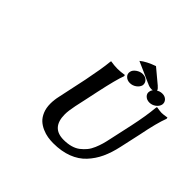

<svg xmlns="http://www.w3.org/2000/svg" viewBox="-199 -1056 1282 1282"><g transform="rotate(45 441.5 -415.0)"><path d="M748 -443.8Q772.5 -558.1 779.8 -640.1Q779.8 -640.6 781 -645.5Q782.2 -650.4 782.2 -650.9Q818.4 -645 832 -645Q844.7 -645 880.9 -650.9L882.8 -641.1Q857.4 -575.7 831.1 -441.9L797.9 -291Q783.2 -223.1 759 -171.1Q734.9 -119.1 696 -77.1Q657.2 -35.2 598.4 -12.7Q539.6 9.8 462.9 9.8Q436 9.8 410.4 5.6Q384.8 1.5 357.2 -10.5Q329.6 -22.5 309.1 -41.3Q288.6 -60.1 275.4 -91.6Q262.2 -123 262.2 -164.1Q262.2 -199.2 271 -237.8Q309.6 -417 314.9 -443.8Q341.3 -575.7 347.2 -640.1Q347.2 -640.6 348.1 -645.5Q349.1 -650.4 349.1 -650.9Q385.3 -645 414.1 -645Q443.4 -645 479 -650.9L481 -641.1Q460.9 -589.4 429.2 -441.9Q423.8 -415 410.9 -355.5Q397.9 -295.9 392.1 -269Q380.9 -214.4 380.9 -182.1Q380.9 -55.2 496.1 -55.2Q533.2 -55.2 563.5 -63.7Q593.8 -72.3 615.2 -89.1Q636.7 -106 652.8 -125.7Q668.9 -145.5 680.4 -172.9Q691.9 -200.2 698.7 -224.1Q705.6 -248 711.9 -278.8ZM672.9 -689Q676.3 -709 698 -724.6Q719.7 -740.2 744.1 -740.2Q769.5 -740.2 784.2 -724.4Q798.8 -708.5 794.9 -687Q789.6 -666 769.3 -651.1Q749 -636.2 724.1 -636.2Q699.7 -636.2 683.8 -651.9Q668 -667.5 672.9 -689ZM487.8 -689Q491.2 -709 513.4 -724.6Q535.6 -740.2 560.1 -740.2Q585 -740.2 599.9 -724.4Q614.7 -708.5 611.8 -687Q606.4 -666 585.7 -651.1Q564.9 -636.2 540 -636.2Q515.1 -636.2 499.3 -651.9Q483.4 -667.5 487.8 -689ZM584 -839.8 688 -752.9H687Q705.6 -737.8 704.1 -728Q701.7 -720.7 692.4 -714.8Q683.1 -709 671.9 -709Q650.4 -709 626 -722.2L627 -721.2Q604.5 -731.4 554 -753.9Q503.4 -776.4 481 -786.1Q517.1 -816.4 584 -839.8Z"/></g></svg>

Font: Linear Smooth
Style: Bold Italic
Weight: 700
Designer: Philipp H. Poll, Flanker
Foundry: Philipp H. Poll, reworked by Flanker
Version: Version 1.061 | FøM Fix